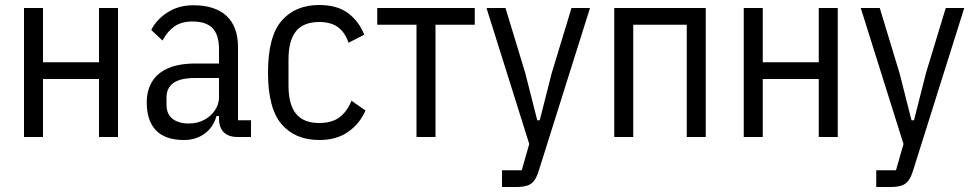

<svg xmlns="http://www.w3.org/2000/svg" viewBox="-20 -548 3898 768"><path d="M76 0V-516H152V-299H376V-516H452V0H376V-232H152V0Z M984 0H930Q906 0 889.5 -8.5Q873 -17 864.5 -33.5Q856 -50 856 -74V-94L866 -84H846Q833 -38 798 -13Q763 12 716 12Q641 12 604 -26.5Q567 -65 567 -138Q567 -186 588 -221Q609 -256 652.5 -275Q696 -294 763 -294H856V-351Q856 -408 830.5 -435Q805 -462 750 -462Q706 -462 678 -442.5Q650 -423 630 -386L585 -428Q605 -469 649.5 -498Q694 -527 753 -527Q840 -527 886 -484.5Q932 -442 932 -359V-67H984ZM856 -236H761Q701 -236 673.5 -216Q646 -196 646 -158V-130Q646 -91 670.5 -72.5Q695 -54 735 -54Q770 -54 797.5 -69Q825 -84 840.5 -108Q856 -132 856 -158Z M1257 12Q1161 12 1106.5 -51Q1052 -114 1052 -258Q1052 -402 1106.5 -465Q1161 -528 1257 -528Q1330 -528 1373.5 -494.5Q1417 -461 1437 -409L1374 -377Q1361 -417 1333 -438.5Q1305 -460 1257 -460Q1194 -460 1164 -423Q1134 -386 1134 -310V-206Q1134 -130 1164 -93Q1194 -56 1257 -56Q1307 -56 1337.5 -78.5Q1368 -101 1386 -145L1442 -106Q1419 -53 1372.5 -20.5Q1326 12 1257 12Z M1646 0V-449H1489V-516H1879V-449H1722V0Z M2187 -256 2266 -516H2340L2136 132Q2128 159 2117.5 173.5Q2107 188 2090 194Q2073 200 2044 200H1988V133H2067L2097 28L1926 -516H2002L2081 -256L2129 -67H2139Z M2437 0V-516H2803V0H2727V-449H2513V0Z M2955 0V-516H3031V-299H3255V-516H3331V0H3255V-232H3031V0Z M3684 -256 3763 -516H3837L3633 132Q3625 159 3614.5 173.5Q3604 188 3587 194Q3570 200 3541 200H3485V133H3564L3594 28L3423 -516H3499L3578 -256L3626 -67H3636Z"/></svg>

Font: IBM Plex Sans Condensed
Style: Regular
Weight: 400
Width: 3
Designer: Mike Abbink, Paul van der Laan, Pieter van Rosmalen
Foundry: Bold Monday
Version: Version 3.201